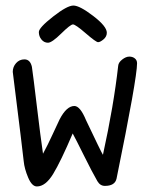

<svg xmlns="http://www.w3.org/2000/svg" viewBox="-20 -672 540 692"><path d="M365 -554Q365 -540 353 -530Q341 -520 333.5 -520Q326 -520 289 -552Q252 -584 243 -584Q234 -584 200.5 -551Q167 -518 153 -518Q139 -518 129.5 -529.5Q120 -541 120 -556.5Q120 -572 171 -612Q222 -652 244.5 -652Q267 -652 316 -614.5Q365 -577 365 -554ZM26 -413Q26 -431 38 -444.5Q50 -458 68 -458Q89 -458 95 -431Q100 -397 113 -288Q126 -179 135 -118Q152 -149 169.5 -187.5Q187 -226 195 -242Q220 -290 248 -290Q269 -290 290 -239Q345 -123 351 -114Q390 -292 406 -435Q407 -447 420.5 -457.5Q434 -468 446 -468Q458 -468 466 -461.5Q474 -455 474 -444Q474 -390 400 -28Q394 -2 358 -2Q341 -2 331 -19Q312 -52 282.5 -111.5Q253 -171 242 -191Q199 -90 171.5 -45Q144 0 113 0Q95 0 81.5 -32Q68 -64 65.5 -90.5Q63 -117 26 -413Z"/></svg>

Font: Patrick Hand SC
Style: Regular
Weight: 400
Designer: Patrick Wagesreiter
Foundry: Patrick Wagesreiter
Version: Version 1.003;PS 001.003;hotconv 1.0.70;makeotf.lib2.5.58329